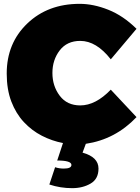

<svg xmlns="http://www.w3.org/2000/svg" viewBox="-20 -736 731 1000"><path d="M356 244Q294 244 237 225L267 135Q288 142 312 142Q352 142 352 123Q352 100 278 100L308 9Q250.5 -2 198 -29Q145.5 -56 104.2 -100.2Q63 -144.5 39 -207.2Q15 -270 15 -353Q15 -511 122 -613.5Q229 -716 395 -716Q466.5 -716 544 -685.2Q621.5 -654.5 691 -586L557 -427Q482 -523 398 -523Q329 -523 291 -473.5Q253 -424 253 -356Q253 -288 291 -237.5Q329 -187 398 -187Q478 -187 557 -269L691 -126Q581 -10 427 13L410 59Q493 82 493 142Q493 196 452 220Q411 244 356 244Z"/></svg>

Font: Argentum Novus Black
Style: Regular
Weight: 900
Designer: Julieta Ulanovsky (font) & Cristiano Sobral (main changes)
Foundry: Julieta Ulanovsky (font) & Cristiano Sobral (main changes)
Version: Version 3.00;November 27, 2020;FontCreator 13.0.0.2655 64-bi